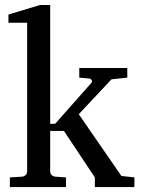

<svg xmlns="http://www.w3.org/2000/svg" viewBox="-20 -757 574 777"><path d="M363.8 0V-39.1L238.8 -227.1H183.1V-64Q183.1 -54.7 189 -48.8Q194.8 -43 204.1 -42L247.1 -39.1V0H20V-39.1L68.8 -42Q78.1 -43 84 -48.8Q89.8 -54.7 89.8 -64V-665H14.2V-698.2L142.1 -736.8H183.1V-255.9H203.1L350.1 -421.9Q354 -426.8 351.3 -432.4Q348.6 -438 341.8 -439L300.8 -442.9V-481.9H495.1V-442.9L431.2 -436L298.8 -294.9L471.2 -44.9L523.9 -39.1V0Z"/></svg>

Font: BabelStone Ogham Pictish
Style: Bold Italic
Weight: 700
Italic angle: -30°
Designer: Andrew West
Foundry: BabelStone
Version: Version 1.02 March 14, 2022